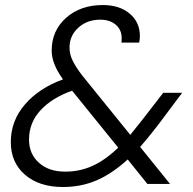

<svg xmlns="http://www.w3.org/2000/svg" viewBox="-20 -730 767 762"><path d="M532.2 -561H461.9Q462.9 -566.9 462.9 -578.1Q462.9 -612.3 439.2 -632.1Q415.5 -651.9 377.9 -651.9Q325.7 -651.9 290.8 -620.1Q255.9 -588.4 255.9 -541Q255.9 -514.6 268.6 -488.8Q281.2 -462.9 308.1 -428.2L497.1 -194.8Q513.7 -214.8 545.9 -255.9L627.9 -361.8H703.1L605 -231Q558.6 -171.4 536.1 -147L654.8 0H564.9L486.8 -97.2Q425.3 -41 363.8 -14.4Q302.2 12.2 230 12.2Q135.7 12.2 79.3 -36.4Q22.9 -85 22.9 -166Q22.9 -250.5 78.9 -315.4Q134.8 -380.4 230 -415Q185.1 -477.1 185.1 -528.8Q185.1 -608.4 242.2 -659.2Q299.3 -710 388.2 -710Q454.1 -710 494.6 -676Q535.2 -642.1 535.2 -586.9Q535.2 -574.2 532.2 -561ZM238.8 -48.8Q296.9 -48.8 347.4 -71.8Q397.9 -94.7 449.2 -144L266.1 -370.1Q186.5 -341.8 140.9 -292.5Q95.2 -243.2 95.2 -175.8Q95.2 -119.6 134.3 -84.2Q173.3 -48.8 238.8 -48.8Z"/></svg>

Font: SVN-Poppins Light
Style: Italic
Weight: 300
Italic angle: -10°
Designer: Ninad Kale (Devanagari), Jonny Pinhorn (Latin)
Foundry: Indian Type Foundry
Version: Version 3.002 2017